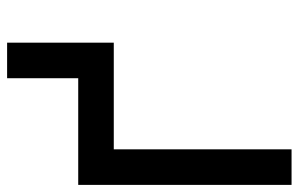

<svg xmlns="http://www.w3.org/2000/svg" viewBox="-170 -670 840 540"><g transform="rotate(-90 250.0 -400.0)"><path d="M0 0V-600H300V-800H400V-500H100V0Z"/></g></svg>

Font: Galmuri9 Regular
Style: Regular
Weight: 400
Designer: Lee Minseo (quiple)
Version: Version 2.399;hotconv 1.1.1;makeotfexe 2.6.0 DEVELOPMENT